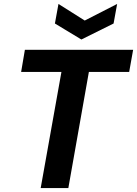

<svg xmlns="http://www.w3.org/2000/svg" viewBox="-20 -952 694 972"><path d="M186 0 291 -588H87L106 -700H654L634 -588H430L326 0ZM573 -932 555 -833 392 -752 258 -833 276 -932 409 -848Z"/></svg>

Font: DM Sans 12pt ExtraBold
Style: Italic
Weight: 800
Italic angle: -10°
Version: Version 4.004;gftools[0.9.30]